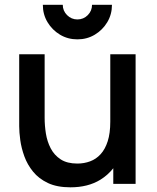

<svg xmlns="http://www.w3.org/2000/svg" viewBox="-20 -766 655 800"><path d="M302.5 -602Q262.5 -602 230 -621.5Q197.5 -641 178 -673.5Q158.5 -706 158.5 -746H241.5Q241.5 -721 259.5 -703Q277.5 -685 302.5 -685Q328 -685 345.8 -703Q363.5 -721 363.5 -746H446.5Q446.5 -706 427 -673.5Q407.5 -641 375 -621.5Q342.5 -602 302.5 -602ZM273.5 14.5Q217.5 14.5 179.5 -3.5Q141.5 -21.5 117.8 -50.8Q94 -80 81.5 -114.5Q69 -149 64.5 -182Q60 -215 60 -240V-540H166V-274.5Q166 -243 171.2 -209.8Q176.5 -176.5 191.2 -148Q206 -119.5 232.8 -102Q259.5 -84.5 302.5 -84.5Q330.5 -84.5 355.5 -93.8Q380.5 -103 399.2 -123.5Q418 -144 428.8 -177.5Q439.5 -211 439.5 -259V-540H545V0H452V-65Q429.5 -36.5 398 -17Q346.5 14.5 273.5 14.5Z"/></svg>

Font: Cns Manrope SemBd
Style: Regular
Weight: 600
Designer: Mikhail Sharanda
Foundry: Mikhail Sharanda
Version: Version 4.504